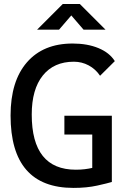

<svg xmlns="http://www.w3.org/2000/svg" viewBox="-20 -918 626 948"><path d="M342.8 9.8Q32.2 9.8 32.2 -347.7Q32.2 -517.1 112.8 -610.1Q193.4 -703.1 338.9 -703.1Q411.6 -703.1 466.3 -680.4Q521 -657.7 546.9 -616.2L474.1 -543.9Q451.7 -577.1 417.7 -595.2Q383.8 -613.3 344.7 -613.3Q246.1 -613.3 191.4 -545.2Q136.7 -477.1 136.7 -352.5Q136.7 -80.1 354.5 -80.1Q377.4 -80.1 397.7 -82.5Q418 -85 435.5 -88.9V-253.9H297.9V-346.7H532.2V-19.5Q511.7 -13.2 460.2 -1.7Q408.7 9.8 342.8 9.8ZM163.1 -771.5 290 -898.4H374L501 -771.5H392.6L332 -841.8L271.5 -771.5Z"/></svg>

Font: Cascadia Code NF
Style: Regular
Weight: 400
Monospace: yes
Designer: Aaron Bell
Foundry: Saja Typeworks
Version: Version 2404.023; ttfautohint (v1.8.4)